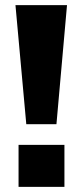

<svg xmlns="http://www.w3.org/2000/svg" viewBox="-20 -725 321 745"><path d="M82 -243 40 -705H240L199 -243ZM52 0V-163H230V0Z"/></svg>

Font: Nunito Sans 7pt ExtraBold
Style: Regular
Weight: 800
Designer: Vernon Adams
Foundry: Vernon Adams
Version: Version 3.101;gftools[0.9.27]